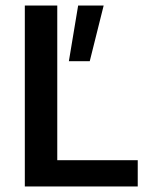

<svg xmlns="http://www.w3.org/2000/svg" viewBox="-20 -670 540 690"><path d="M69.2 0V-650H185.8V-94.2H475V0ZM227.5 -450 260.8 -650H352.5L302.5 -450Z"/></svg>

Font: Familjen Grotesk GF Medium
Style: Regular
Weight: 500
Designer: Anders Wikstroem, Jonas Baeckman, Matilda Gysing, Kristian Moeller
Foundry: Familjen STHLM AB
Version: Version 2.000; Beta; Release 4; Build 6